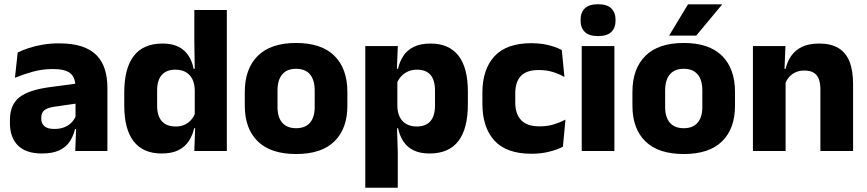

<svg xmlns="http://www.w3.org/2000/svg" viewBox="-20 -707 4061 899"><path d="M482.9 0H332.4L337.1 -123L333.6 -130.7V-284L332.7 -303.9Q332.7 -345.1 308.5 -364.5Q284.3 -383.8 227.8 -383.8Q178.3 -383.8 133.8 -371.4Q89.3 -359 50 -342.8L62.8 -461.4Q86.3 -472.5 115.7 -482.3Q145.2 -492.1 180.6 -498Q215.9 -504 256.4 -504Q321 -504 364.6 -489Q408.1 -474 434 -446.4Q460 -418.8 471.4 -380.6Q482.9 -342.5 482.9 -296.4ZM176 11.7Q102.4 11.7 64.5 -25.4Q26.5 -62.6 26.5 -131V-144.3Q26.5 -217.1 71.1 -251.7Q115.8 -286.3 213.3 -299L345.3 -316.5L354.3 -224.6L237.3 -207.7Q201.8 -202.8 187.5 -190.8Q173.1 -178.8 173.1 -155.4V-151.8Q173.1 -129.5 187.6 -116.4Q202.1 -103.2 234.1 -103.2Q262 -103.2 282.1 -111.5Q302.3 -119.8 315.4 -133.8Q328.6 -147.7 335.1 -164.4L356.6 -102.7H331.3Q323.6 -70.3 306.7 -44.5Q289.8 -18.6 258.4 -3.5Q227.1 11.7 176 11.7Z M736.3 11.7Q650.5 11.7 606.1 -44.9Q561.8 -101.4 561.8 -213.2V-273.3Q561.8 -386.8 606.3 -444.9Q650.8 -503.1 741 -503.1Q784.8 -503.1 814.5 -488.5Q844.2 -473.9 861.8 -447.5Q879.5 -421.1 886.6 -385H928.2L891.9 -286.2Q891.1 -316.4 880.2 -337.4Q869.2 -358.4 849.4 -369.6Q829.6 -380.8 801.5 -380.8Q759.7 -380.8 737.7 -356.3Q715.7 -331.8 715.7 -283.1V-212.6Q715.7 -164.1 737.8 -139.4Q759.8 -114.7 803.3 -114.7Q826.6 -114.7 844.9 -123.2Q863.1 -131.7 875.7 -146.5Q888.3 -161.4 894.5 -180.3L931.8 -106.4H889Q881.7 -73.5 864.2 -46.6Q846.6 -19.7 815.7 -4Q784.7 11.7 736.3 11.7ZM1042.1 0H889.8L894.5 -124.3L891.9 -150.7V-349.5L892.1 -371L889.9 -513.7V-660.3H1042.1Z M1366.4 14.2Q1247.7 14.2 1186.9 -45.2Q1126.2 -104.6 1126.2 -211.9V-276.5Q1126.2 -385.4 1187.1 -445.6Q1248 -505.8 1366.4 -505.8Q1485.2 -505.8 1545.9 -445.6Q1606.5 -385.4 1606.5 -276.5V-211.9Q1606.5 -104.6 1546 -45.2Q1485.6 14.2 1366.4 14.2ZM1366.4 -106.7Q1409.2 -106.7 1431.3 -132.3Q1453.5 -157.9 1453.5 -205.5V-283.2Q1453.5 -332.8 1431.3 -358.9Q1409.2 -384.9 1366.4 -384.9Q1324 -384.9 1301.7 -358.9Q1279.4 -332.8 1279.4 -283.2V-205.5Q1279.4 -157.9 1301.7 -132.3Q1324 -106.7 1366.4 -106.7Z M1991.2 11.7Q1947 11.7 1917 -2.9Q1886.9 -17.5 1869.2 -44.2Q1851.4 -70.8 1843.8 -106.4H1804.3L1840.5 -209.4Q1841.3 -179.2 1852.3 -158Q1863.2 -136.9 1883.5 -125.8Q1903.7 -114.7 1931.7 -114.7Q1973.5 -114.7 1995.2 -139.5Q2016.8 -164.2 2016.8 -213.1V-283.2Q2016.8 -332.2 1995.6 -356.5Q1974.4 -380.8 1932.4 -380.8Q1908.8 -380.8 1889.6 -372Q1870.4 -363.2 1857.2 -348.2Q1843.9 -333.3 1838 -314.5L1802.8 -385H1843.5Q1850.9 -418.1 1868.4 -444.9Q1885.9 -471.7 1916.9 -487.4Q1947.9 -503.1 1996.2 -503.1Q2082 -503.1 2126.3 -446.7Q2170.7 -390.3 2170.7 -278.2V-218.1Q2170.7 -104.7 2126.3 -46.5Q2081.8 11.7 1991.2 11.7ZM1842.5 172H1690.4V-491.4H1842.7L1837.3 -358.8L1840.5 -341.7V-152.7L1838.3 -126.4L1842.5 5.2Z M2468.6 12.9Q2351.6 12.9 2295.2 -48.5Q2238.7 -109.9 2238.7 -221.7V-272.7Q2238.7 -382.2 2295.2 -443.5Q2351.7 -504.8 2468.2 -504.8Q2497.9 -504.8 2524 -500.6Q2550.1 -496.3 2572 -488.9Q2593.9 -481.6 2610.5 -472.8L2622.8 -346.6Q2598.5 -360.5 2569.1 -369.8Q2539.7 -379.1 2502.5 -379.1Q2444.6 -379.1 2418.6 -351Q2392.6 -323 2392.6 -270V-227.3Q2392.6 -173.4 2420.2 -144.4Q2447.7 -115.4 2506 -115.4Q2542.6 -115.4 2571.8 -124.2Q2601 -133 2627.7 -146.8L2615.7 -20Q2589.6 -6.2 2551.5 3.3Q2513.5 12.9 2468.6 12.9Z M2856.8 0H2703.8V-491.4H2856.8ZM2780.3 -538Q2737.7 -538 2718.1 -557.6Q2698.4 -577.3 2698.4 -610.9V-614.3Q2698.4 -648 2718.1 -667.6Q2737.7 -687.2 2780.3 -687.2Q2822.6 -687.2 2842.4 -667.6Q2862.2 -648 2862.2 -614.3V-610.9Q2862.2 -576.8 2842.4 -557.4Q2822.6 -538 2780.3 -538Z M3181.4 14.2Q3062.7 14.2 3001.9 -45.2Q2941.2 -104.6 2941.2 -211.9V-276.5Q2941.2 -385.4 3002.1 -445.6Q3063 -505.8 3181.4 -505.8Q3300.2 -505.8 3360.9 -445.6Q3421.5 -385.4 3421.5 -276.5V-211.9Q3421.5 -104.6 3361 -45.2Q3300.6 14.2 3181.4 14.2ZM3181.4 -106.7Q3224.2 -106.7 3246.3 -132.3Q3268.5 -157.9 3268.5 -205.5V-283.2Q3268.5 -332.8 3246.3 -358.9Q3224.2 -384.9 3181.4 -384.9Q3139 -384.9 3116.7 -358.9Q3094.4 -332.8 3094.4 -283.2V-205.5Q3094.4 -157.9 3116.7 -132.3Q3139 -106.7 3181.4 -106.7ZM3113.9 -541.7 3201.4 -686.8H3360.3V-684.9L3239.9 -540.2H3113.9Z M3974.4 0H3821.3V-288.8Q3821.3 -315.9 3814.4 -335.6Q3807.4 -355.4 3790.9 -366Q3774.4 -376.7 3746 -376.7Q3722.4 -376.7 3704.4 -368.2Q3686.4 -359.8 3674.3 -345.6Q3662.2 -331.4 3655.9 -313.5L3632.3 -385H3658.5Q3666.3 -418.5 3684.6 -445.1Q3702.9 -471.7 3734.8 -487.4Q3766.8 -503.1 3815.9 -503.1Q3870.9 -503.1 3905.9 -481.9Q3940.9 -460.7 3957.6 -418.7Q3974.4 -376.6 3974.4 -313.3ZM3658.4 0H3505.4V-491.4H3657.7L3652.6 -368.6L3658.4 -354.2Z"/></svg>

Font: Anek Kannada Medium
Style: Regular
Weight: 500
Designer: Vaishnavi Murthy, Maithili Shingre (Kannada) & Yesha Goshar (Latin)
Foundry: Ek Type
Version: Version 1.003